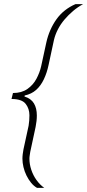

<svg xmlns="http://www.w3.org/2000/svg" viewBox="-20 -763 424 933"><path d="M160 150Q144 141 131 125Q118 109 108.5 89.5Q99 70 94 49Q89 28 89 8Q89 -3 90.5 -14.5Q92 -26 94 -37L119 -152Q121 -164 122 -177Q123 -190 123 -203Q123 -235 104.5 -258.5Q86 -282 36 -282L43 -311Q85 -311 113 -330.5Q141 -350 157 -380Q173 -410 180 -441L205 -556Q212 -588 224.5 -616.5Q237 -645 254.5 -669.5Q272 -694 295.5 -712.5Q319 -731 347 -743H384Q358 -729 335 -709.5Q312 -690 293 -667.5Q274 -645 261 -619.5Q248 -594 242 -568L216 -447Q208 -409 193 -377.5Q178 -346 155.5 -326Q133 -306 100 -299L99 -294Q131 -284 145 -260.5Q159 -237 159 -202Q159 -189 157.5 -175Q156 -161 153 -146L127 -25Q126 -17 124.5 -8.5Q123 0 123 8Q123 35 132 62Q141 89 157 111.5Q173 134 195 150Z"/></svg>

Font: Saira Thin
Style: Italic
Weight: 100
Italic angle: -12°
Designer: Hector Gatti with collaboration of the Omnibus-Type team
Foundry: Omnibus-Type
Version: Version 1.101